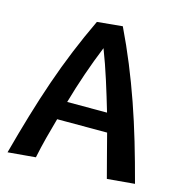

<svg xmlns="http://www.w3.org/2000/svg" viewBox="-107 -809 866 917"><g transform="rotate(15 326.0 -350.0)"><path d="M12 12Q39 -89 66.5 -181.5Q94 -274 124 -361Q154 -448 188.5 -532Q223 -616 263 -700L388 -712Q428 -629 462 -546Q496 -463 526.5 -375.5Q557 -288 584.5 -195Q612 -102 639 0L503 12Q489 -41 475 -94.5Q461 -148 447 -202H200Q186 -153 173 -103Q160 -53 149 0ZM326 -587Q268 -445 225 -294H422Q400 -369 376.5 -443Q353 -517 326 -587Z"/></g></svg>

Font: Cantora One
Style: Regular
Weight: 400
Designer: Pablo Impallari, Rodrigo Fuenzalida
Foundry: Pablo Impallari
Version: Version 1.002; ttfautohint (v0.8) -G 200 -r 50